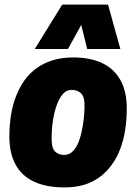

<svg xmlns="http://www.w3.org/2000/svg" viewBox="-20 -809 598 839"><path d="M262 10Q184 10 130 -14.5Q76 -39 48.5 -89Q21 -139 21 -212Q21 -261 28 -305.5Q35 -350 50 -388.5Q65 -427 87 -458Q109 -489 140.5 -511.5Q172 -534 211.5 -546Q251 -558 300 -558Q374 -558 426 -533.5Q478 -509 506 -459.5Q534 -410 534 -335Q534 -286 527 -241.5Q520 -197 505.5 -158.5Q491 -120 468.5 -89Q446 -58 416 -35.5Q386 -13 347.5 -1.5Q309 10 262 10ZM264 -132Q280 -133 293 -143.5Q306 -154 315.5 -171.5Q325 -189 331.5 -212.5Q338 -236 342 -261Q346 -286 348 -311Q350 -336 349 -358Q348 -390 331.5 -403.5Q315 -417 291 -416Q275 -416 262 -405Q249 -394 239.5 -376Q230 -358 223 -335Q216 -312 212 -287Q208 -262 206.5 -237.5Q205 -213 206 -192Q207 -158 223 -144.5Q239 -131 264 -132ZM132 -595 252 -789H452L506 -595H361L335 -700L277 -595Z"/></svg>

Font: Georama ExtraBold
Style: Italic
Weight: 800
Italic angle: -9°
Version: Version 1.001